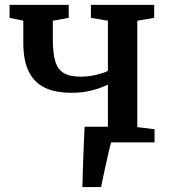

<svg xmlns="http://www.w3.org/2000/svg" viewBox="-20 -574 680 774"><path d="M312 180Q313 146.5 314.2 106.2Q315.5 66 317.2 22.2Q319 -21.5 321 -63H491L429.5 -4.5Q424.5 11 418.2 37.8Q412 64.5 405.8 93.5Q399.5 122.5 394.5 146.2Q389.5 170 387.5 180ZM328.5 0V-53L415 -61.5V-232.5Q397.5 -224.5 376 -217Q354.5 -209.5 328.2 -204.8Q302 -200 268.5 -200Q200.5 -200 157.8 -222Q115 -244 94.5 -288.5Q74 -333 74 -400.5V-490.5L18.5 -502V-554.5H257V-502L193 -490.5V-414.5Q193 -360 202.8 -327.2Q212.5 -294.5 236.5 -279.8Q260.5 -265 304 -265Q338.5 -265 368.8 -272.5Q399 -280 415 -288V-490.5L346.5 -502V-554.5H601.5V-502L533.5 -490.5V-61.5L603 -53V0Z"/></svg>

Font: Merriweather 20pt SemiBold
Style: Regular
Weight: 600
Version: Version 2.100